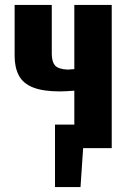

<svg xmlns="http://www.w3.org/2000/svg" viewBox="-20 -598 523 775"><path d="M280 0V-232Q265 -231 250.5 -230Q236 -229 222 -229Q154 -229 113.5 -245Q73 -261 56 -293.5Q39 -326 39 -373V-578H189V-381Q189 -350 201.5 -334.5Q214 -319 253 -317Q259 -317 265.5 -318Q272 -319 280 -319V-578H431V0ZM305 157H202V-95H322Z"/></svg>

Font: Oswald SemiBold
Style: Regular
Weight: 600
Designer: Vernon Adams
Foundry: Vernon Adams
Version: Version 4.103;gftools[0.9.33.dev8+g029e19f]